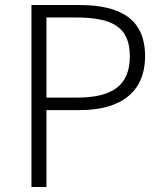

<svg xmlns="http://www.w3.org/2000/svg" viewBox="-20 -749 652 769"><path d="M106 0H166V-308H299C461 -308 561 -378 561 -524C561 -675 460 -729 295 -729H106ZM166 -358V-679H283C428 -679 500 -642 500 -524C500 -407 431 -358 287 -358Z"/></svg>

Font: Noto Sans CJK JP Light
Style: Regular
Weight: 300
Designer: Ryoko NISHIZUKA (kana & ideographs); Paul D. Hunt (Latin, Greek & Cyrillic); Wenlong ZHANG (bopomofo); Sandoll Communica
Foundry: Adobe Systems Incorporated
Version: Version 1.004;PS 1.004;hotconv 1.0.82;makeotf.lib2.5.63406